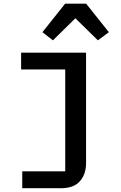

<svg xmlns="http://www.w3.org/2000/svg" viewBox="-20 -794 640 1014"><path d="M97.5 200V111H324.5V-427H91.5V-516H434.5V68Q434.5 126 402 163Q369.5 200 301.5 200ZM324 -774.5H435L555 -624L497 -581L378 -697.5L259.5 -581L204 -624Z"/></svg>

Font: Lilex Medium
Style: Regular
Weight: 500
Designer: Mike Abbink, Paul van der Laan, Pieter van Rosmalen, Mikhael Khrustik
Foundry: Mikhael Khrustik
Version: Version 1.100